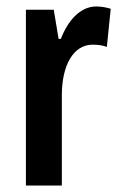

<svg xmlns="http://www.w3.org/2000/svg" viewBox="-20 -573 371 593"><path d="M277 -553C227 -553 189 -508 168 -453H161L146 -543H60V0H171V-279C171 -372 207 -435 266 -435C283 -435 298 -433 310 -428L322 -546C305 -551 291 -553 277 -553Z"/></svg>

Font: Noto Sans Devanagari ExtraCondensed SemiBold
Style: Regular
Weight: 600
Width: 2
Designer: Jelle Bosma - Monotype Design Team
Foundry: Monotype Imaging Inc.
Version: Version 2.004